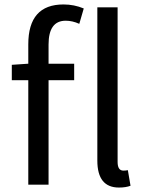

<svg xmlns="http://www.w3.org/2000/svg" viewBox="-20 -829 650 862"><path d="M107 -630Q107 -809 265 -809Q313 -809 356 -791L336 -722Q305 -736 275 -736Q198 -736 198 -629V-543H313V-469H198V0H107V-469H33V-538L107 -543ZM566 5Q545 13 514 13Q417 13 417 -108V-796H508V-102Q508 -63 534 -63Q544 -63 554 -65Z"/></svg>

Font: KaiGen Gothic CN Regular
Style: Regular
Weight: 400
Designer: Ryoko NISHIZUKA  (kana & ideographs); Paul D. Hunt (Latin, Greek & Cyrillic); Wenlong ZHANG  (bopomofo); Sandoll Communi
Foundry: Adobe Systems Incorporated
Version: Version 1.002.20150501